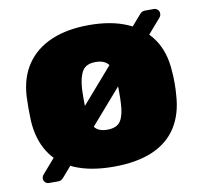

<svg xmlns="http://www.w3.org/2000/svg" viewBox="-68 -620 763 721"><g transform="rotate(-10 313.0 -259.5)"><path d="M313 10Q225 10 164.5 -16Q104 -42 72 -92.5Q40 -143 36 -214Q35 -235 35 -260Q35 -285 36 -306Q40 -378 74 -428Q108 -478 168.5 -504Q229 -530 313 -530Q397 -530 457.5 -504Q518 -478 552 -428Q586 -378 590 -306Q592 -285 592 -260Q592 -235 590 -214Q586 -143 554 -92.5Q522 -42 461.5 -16Q401 10 313 10ZM313 -131Q350 -131 364 -153Q378 -175 380 -219Q381 -234 381 -260Q381 -286 380 -301Q378 -344 364 -366.5Q350 -389 313 -389Q277 -389 263 -366.5Q249 -344 246 -301Q245 -286 245 -260Q245 -234 246 -219Q249 -175 263 -153Q277 -131 313 -131ZM62 28Q54 28 48 22Q42 16 42 8Q42 5 43 1.5Q44 -2 48 -7L505 -532Q508 -536 514 -541.5Q520 -547 530 -547H564Q572 -547 578 -541Q584 -535 584 -527Q584 -526 583.5 -521.5Q583 -517 579 -512L122 13Q119 17 113 22.5Q107 28 97 28Z"/></g></svg>

Font: Rubik Light ExtraBold
Style: Regular
Weight: 800
Version: Version 2.104